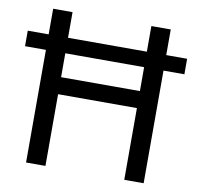

<svg xmlns="http://www.w3.org/2000/svg" viewBox="-80 -796 900 878"><g transform="rotate(10 370.5 -357.0)"><path d="M97 0V-523H0V-595H97V-714H187V-595H553V-714H643V-595H740V-523H643V0H553V-333H187V0ZM187 -412H553V-523H187Z"/></g></svg>

Font: Noto Sans Ugaritic
Style: Regular
Weight: 400
Designer: Monotype Design Team
Foundry: Monotype Imaging Inc.
Version: Version 2.001; ttfautohint (v1.8.4.7-5d5b)